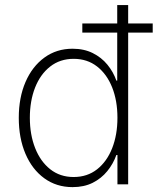

<svg xmlns="http://www.w3.org/2000/svg" viewBox="-20 -748 640 779"><path d="M274.4 11.2Q209 11.2 159.7 -24.7Q110.4 -60.5 83.3 -124Q56.2 -187.5 56.2 -270Q56.2 -352.1 83.5 -415.3Q110.8 -478.5 160.2 -514.4Q209.5 -550.3 274.4 -550.3Q320.8 -550.3 356.2 -532.7Q391.6 -515.1 415.8 -485.6Q439.9 -456.1 452.1 -420.9H455.6V-727.5H500V0H456.5V-119.1H452.1Q439.5 -83.5 415.3 -53.7Q391.1 -23.9 356 -6.3Q320.8 11.2 274.4 11.2ZM278.8 -29.8Q334 -29.8 373.8 -61Q413.6 -92.3 435.1 -146.7Q456.5 -201.2 456.5 -270Q456.5 -339.4 435.1 -393.3Q413.6 -447.3 373.8 -478.3Q334 -509.3 278.8 -509.3Q223.6 -509.3 183.6 -478Q143.6 -446.8 122.3 -392.6Q101.1 -338.4 101.1 -270Q101.1 -201.7 122.6 -147.2Q144 -92.8 183.8 -61.3Q223.6 -29.8 278.8 -29.8ZM314 -615.7V-652.8H599.6V-615.7Z"/></svg>

Font: Inter 16pt ExtraLight
Style: Regular
Weight: 250
Version: Version 4.001;git-66647c0bb